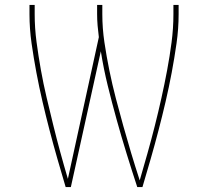

<svg xmlns="http://www.w3.org/2000/svg" viewBox="-20 -755 840 775"><path d="M245 0Q228 -57 211.5 -114.5Q195 -172 180 -229.5Q165 -287 151.5 -345Q138 -403 127 -461.5Q116 -520 107.5 -579.5Q99 -639 99 -698V-735H120V-698Q120 -642 127.5 -585.5Q135 -529 145 -473Q155 -417 168 -362Q181 -307 194.5 -252Q208 -197 223 -142Q238 -87 254 -33L379 -605Q376 -628 374 -651.5Q372 -675 372 -698V-735H393V-698Q393 -641 401.5 -584Q410 -527 421.5 -470.5Q433 -414 447.5 -358.5Q462 -303 477.5 -247.5Q493 -192 509.5 -137Q526 -82 544 -27Q560 -82 575.5 -137Q591 -192 605 -247.5Q619 -303 631.5 -359Q644 -415 654.5 -471Q665 -527 672.5 -584Q680 -641 680 -698V-735H701V-698Q701 -639 692.5 -579.5Q684 -520 673 -461.5Q662 -403 648.5 -345Q635 -287 620 -229.5Q605 -172 588.5 -114.5Q572 -57 555 0H534Q512 -67 491 -135Q470 -203 451 -271.5Q432 -340 415 -409Q398 -478 387 -548L266 0Z"/></svg>

Font: Iosevka Aile Thin
Style: Regular
Weight: 100
Designer: Belleve Invis
Foundry: Belleve Invis
Version: Version 31.1.0; ttfautohint (v1.8.4)